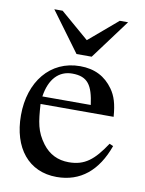

<svg xmlns="http://www.w3.org/2000/svg" viewBox="-79 -731 602 797"><g transform="rotate(10 222.0 -332.0)"><path d="M99 -309C110 -384 149 -424 205 -424C271 -424 292 -390 303 -309ZM408 -164C359 -90 321 -59 254 -59C208 -59 171 -77 143 -114C107 -162 102 -201 97 -277H405C401 -331 391 -363 371 -391C339 -436 294 -460 232 -460C106 -460 25 -358 25 -217C25 -79 97 10 215 10C315 10 385 -48 424 -157ZM396 -674H361L240 -571L120 -674H85L208 -507H272Z"/></g></svg>

Font: XITS
Style: Regular
Weight: 400
Designer: MicroPress Inc., with final additions and corrections provided by Coen Hoffman, Elsevier (retired)
Version: Version 1.302